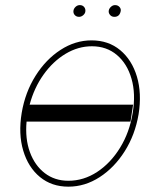

<svg xmlns="http://www.w3.org/2000/svg" viewBox="-20 -710 618 742"><path d="M244.3 11.4Q179.7 11.4 134.4 -25.9Q89.1 -63.2 69.8 -127.8Q50.4 -192.5 63.9 -274.1Q77.4 -353.7 117.4 -417.1Q157.3 -480.5 214 -517.2Q270.6 -554 333.8 -554Q399.1 -554 444.4 -516.3Q489.7 -478.7 509.1 -414.1Q528.4 -349.4 515.6 -268.5Q502.1 -188.9 462 -125.5Q421.9 -62.1 365.1 -25.4Q308.2 11.4 244.3 11.4ZM494.3 -305.4 484.4 -240.1H82.7Q76.7 -174 95.5 -122.3Q114.3 -70.7 152.9 -41Q191.4 -11.4 244.3 -11.4Q303.3 -11.4 355.5 -45.6Q407.7 -79.9 444.2 -139.4Q480.8 -198.9 492.9 -274.1Q505 -347.3 488.3 -405.5Q471.6 -463.8 431.8 -497.5Q392 -531.2 335.2 -531.2Q282 -531.2 233.3 -502Q184.7 -472.7 148.3 -421.7Q111.9 -370.7 94.5 -305.4ZM421.9 -644.9Q411.2 -644.9 404.8 -652.9Q398.4 -660.9 400.6 -670.5Q402.3 -677.9 409.3 -684.1Q416.2 -690.3 424.7 -690.3Q435.4 -690.3 442.1 -682.7Q448.9 -675.1 446 -664.8Q441.1 -644.9 421.9 -644.9ZM285.5 -644.9Q274.9 -644.9 268.5 -652.3Q262.1 -659.8 264.2 -670.5Q266 -678.3 272.9 -684.3Q279.8 -690.3 288.4 -690.3Q299 -690.3 305.2 -682.9Q311.4 -675.4 309.7 -664.8Q308.6 -657.3 301.3 -651.1Q294 -644.9 285.5 -644.9Z"/></svg>

Font: Inter Thin  BETA
Style: Italic
Weight: 100
Italic angle: -9.39999°
Designer: Rasmus Andersson
Foundry: rsms
Version: Version 3.011;git-f93a4a705